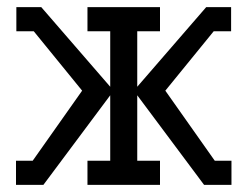

<svg xmlns="http://www.w3.org/2000/svg" viewBox="-20 -520 696 540"><path d="M584 -68H631V0H554L366 -252V-68H430V0H226V-68H290V-252L102 0H25V-68H72L211 -265L75 -432H26V-500H96L290 -276V-432H226V-500H430V-432H366V-276L560 -500H630V-432H581L445 -265Z"/></svg>

Font: Kelly Slab
Style: Regular
Weight: 400
Designer: Denis Masharov
Foundry: Denis Masharov
Version: Version 1.001